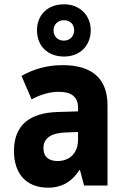

<svg xmlns="http://www.w3.org/2000/svg" viewBox="-20 -863 570 893"><path d="M278 -600C352 -600 402 -651 402 -722C402 -793 350 -843 278 -843C202 -843 152 -794 152 -722C152 -649 202 -600 278 -600ZM277 -674C248 -674 229 -694 229 -722C229 -750 250 -769 277 -769C306 -769 325 -750 325 -722C325 -694 305 -674 277 -674ZM204 10C260 10 311 -12 349 -72H352L371 0H480V-373C480 -497 409 -560 271 -560C199 -560 137 -542 80 -510L127 -401C168 -423 211 -436 254 -436C309 -436 343 -415 343 -362V-345L246 -342C123 -338 45 -285 45 -161C45 -55 102 10 204 10ZM248 -114C210 -114 182 -131 182 -174C182 -222 220 -245 287 -247L343 -249V-214C343 -146 299 -114 248 -114Z"/></svg>

Font: Noto Sans Mono Condensed ExtraBold
Style: Regular
Weight: 800
Width: 3
Designer: Monotype Design Team
Foundry: Monotype Imaging Inc.
Version: Version 2.014